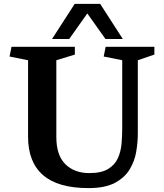

<svg xmlns="http://www.w3.org/2000/svg" viewBox="-20 -950 841 985"><path d="M269 -641V-247Q269 -153 315.5 -107.5Q362 -62 438 -62Q500 -62 534.5 -83Q569 -104 584.5 -138Q600 -172 603.5 -212.5Q607 -253 607 -291V-641L512 -660L522 -710H772V-670L687 -641V-265Q687 -221 679 -172.5Q671 -124 645.5 -81.5Q620 -39 569.5 -12Q519 15 434 15Q278 15 201 -51.5Q124 -118 124 -248V-641L29 -660L39 -710H364V-670ZM428 -881 335 -750H247L363 -930H494L610 -750H521Z"/></svg>

Font: Brawler
Style: Bold
Weight: 700
Designer: Oleg Frolov, Haley Fiege
Foundry: Oleg Frolov, Haley Fiege
Version: Version 1.101; ttfautohint (v1.8.3)